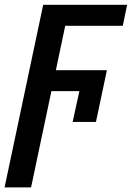

<svg xmlns="http://www.w3.org/2000/svg" viewBox="-46 -561 564 821"><path d="M-26.4 240.2 138.7 -540.5H497.6L479 -450.7H232.9L192.9 -260.7H411.1L364.3 -39.6H264.6L293.5 -171.4H173.8L86.9 240.2Z"/></svg>

Font: Open Sans SemiBold
Style: Italic
Weight: 600
Italic angle: -12°
Designer: Monotype Design Team
Foundry: Monotype Imaging Inc.
Version: Version 3.003; ttfautohint (v1.8.4)